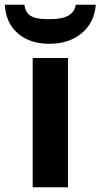

<svg xmlns="http://www.w3.org/2000/svg" viewBox="-60 -791 424 811"><path d="M227.1 0H78.1V-545.9H227.1ZM-39.6 -771H43.5Q46.9 -727.5 88.9 -715.8Q109.4 -710 151.4 -710Q252 -710 259.8 -771H344.7Q338.9 -695.8 285.2 -650.9Q231.4 -606 148.4 -606Q65.4 -606 14.9 -650.4Q-35.6 -694.8 -39.6 -771Z"/></svg>

Font: NotoSans-Bold
Style: Bold
Weight: 700
Designer: Monotype Design team
Foundry: Monotype Imaging Inc.
Version: Version 1.04